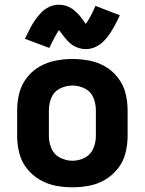

<svg xmlns="http://www.w3.org/2000/svg" viewBox="-20 -789 616 817"><path d="M288 8Q325 8 361 1Q397 -6 428.5 -25Q460 -44 482.5 -73Q505 -102 514 -138Q523 -174 523 -210V-320Q523 -357 514 -392.5Q505 -428 482.5 -457.5Q460 -487 428.5 -505.5Q397 -524 361 -531Q325 -538 288 -538Q252 -538 216 -531Q180 -524 148 -505.5Q116 -487 93.5 -457.5Q71 -428 62 -392.5Q53 -357 53 -320V-210Q53 -174 62 -138Q71 -102 93.5 -73Q116 -44 148 -25Q180 -6 216 1Q252 8 288 8ZM288 -105Q261 -105 235.5 -118Q210 -131 199 -157Q188 -183 188 -210V-320Q188 -348 199 -374Q210 -400 235.5 -412.5Q261 -425 288 -425Q316 -425 341 -412.5Q366 -400 377 -374Q388 -348 388 -320V-210Q388 -183 377 -157Q366 -131 341 -118Q316 -105 288 -105ZM345 -580Q367 -580 387 -589.5Q407 -599 422 -614.5Q437 -630 447 -645Q457 -660 468 -680Q479 -700 490 -724L386 -764Q374 -735 363.5 -716.5Q353 -698 345 -687Q337 -698 329 -709.5Q321 -721 309.5 -732.5Q298 -744 286.5 -752Q275 -760 260.5 -764.5Q246 -769 231 -769Q209 -769 189 -759.5Q169 -750 154.5 -734.5Q140 -719 129.5 -704Q119 -689 108.5 -669Q98 -649 86 -624L190 -585Q203 -613 213.5 -632Q224 -651 231 -661Q239 -651 247.5 -639.5Q256 -628 267 -616Q278 -604 289.5 -596.5Q301 -589 315.5 -584.5Q330 -580 345 -580Z"/></svg>

Font: Iosevka Sparkle Extrabold
Style: Regular
Weight: 800
Designer: Belleve Invis
Foundry: Belleve Invis
Version: Version 4.5.0; ttfautohint (v1.8.3)